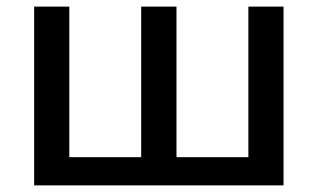

<svg xmlns="http://www.w3.org/2000/svg" viewBox="-20 -559 959 579"><path d="M729 -539.1V-85H512.2V-539.1H405.8V-85H189V-539.1H83V0H835V-539.1Z"/></svg>

Font: Noto Reveo Sans
Style: Regular
Weight: 500
Designer: Monotype Design Team
Foundry: Monotype Imaging Inc.
Version: Version 2.007